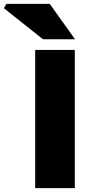

<svg xmlns="http://www.w3.org/2000/svg" viewBox="-104 -968 484 988"><path d="M77 -711H281V0H77ZM-84 -926 -71 -948H152L282 -766H117Z"/></svg>

Font: Nebula Sans Black
Style: Regular
Weight: 900
Designer: Paul D. Hunt for Adobe (as Source Sans)
Foundry: Nebula Entertainment & Broadcasting LLC
Version: Version 1.010